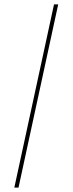

<svg xmlns="http://www.w3.org/2000/svg" viewBox="-20 -740 329 871"><path d="M45 111H64L244 -720H225Z"/></svg>

Font: Fixel Variable
Style: Regular
Weight: 100
Width: 3
Designer: AlfaBravo + MacPaw
Foundry: Kyrylo Tkachov, Marchela Mozhyna, Serhii Makarenko, Maria Weinstein, Zakhar Kryvoshyya
Version: Version 1.211